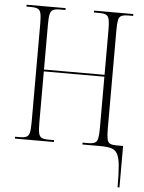

<svg xmlns="http://www.w3.org/2000/svg" viewBox="-61 -762 767 1020"><g transform="rotate(5 323.0 -252.0)"><path d="M605 210Q605 137 601 94.5Q597 52 585.5 32Q574 12 552 6Q530 0 494 0H399V-10H428Q452 -10 464 -16Q476 -22 480 -40.5Q484 -59 484 -95V-369H161V-95Q161 -58 165 -40Q169 -22 181 -16Q193 -10 218 -10H247V0H39V-10H63Q88 -10 100 -16Q112 -22 116 -40Q120 -58 120 -95V-619Q120 -656 116 -674Q112 -692 100 -698Q88 -704 63 -704H39V-714H247V-704H218Q193 -704 181 -698Q169 -692 165 -674Q161 -656 161 -619V-379H484V-619Q484 -655 480 -673.5Q476 -692 464 -698Q452 -704 428 -704H399V-714H608V-704H582Q558 -704 545.5 -698Q533 -692 529.5 -674Q526 -656 526 -619V-96Q526 -59 530 -40.5Q534 -22 546 -16.5Q558 -11 581 -11H615V210Z"/></g></svg>

Font: Noto Serif Display Condensed ExtraLight
Style: Regular
Weight: 200
Width: 3
Designer: Monotype Design Team
Foundry: Monotype Imaging Inc.
Version: Version 2.009